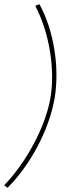

<svg xmlns="http://www.w3.org/2000/svg" viewBox="-49 -732 358 915"><path d="M139 -712 119 -704C186 -578 215 -400 191 -263C167 -127 77 41 -29 151L-13 163C97 53 185 -114 211 -262C236 -409 208 -586 139 -712Z"/></svg>

Font: Fixel Display 20240404 Thin
Style: Italic
Weight: 100
Italic angle: -10°
Designer: AlfaBravo + MacPaw
Foundry: Kyrylo Tkachov, Marchela Mozhyna, Serhii Makarenko, Maria Weinstein, Zakhar Kryvoshyya
Version: Version 1.211;Glyphs 3.2 (3225)